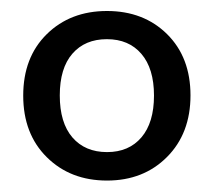

<svg xmlns="http://www.w3.org/2000/svg" viewBox="-20 -734 383 344"><path d="M21.6 -562.7Q21.6 -631.3 63.8 -672.8Q106 -714.3 171.7 -714.3Q237.4 -714.3 279.4 -672.8Q321.3 -631.3 321.3 -563.1Q321.3 -494.9 279.2 -452.7Q237.2 -410.5 171.7 -410.5Q106.1 -410.5 63.9 -452.3Q21.6 -494.1 21.6 -562.7ZM255.9 -562.8Q255.9 -611.2 233.3 -637.5Q210.8 -663.8 171.5 -663.8Q132.3 -663.8 109.7 -637.8Q87.1 -611.9 87.1 -563Q87.1 -514.1 109.7 -487.8Q132.4 -461.5 171.8 -461.5Q210.9 -461.5 233.4 -487.9Q255.9 -514.3 255.9 -562.8Z"/></svg>

Font: SN Pro Thin
Style: Regular
Weight: 200
Designer: Tobias Whetton
Foundry: Supernotes
Version: Version 1.003;Glyphs 3.3 (3324)